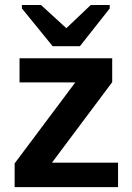

<svg xmlns="http://www.w3.org/2000/svg" viewBox="-20 -767 540 787"><path d="M463.9 -100.1V0H40V-97.2L288.6 -429.2H60.1V-528.3H439.9V-430.2L192.9 -100.1ZM429.7 -732.4 307.6 -577.6H195.8L69.8 -732.4V-746.6H147.9L251 -652.3H252.9L352.1 -746.6H429.7Z"/></svg>

Font: Arimo
Style: Bold
Weight: 700
Designer: Steve Matteson
Foundry: Monotype Imaging Inc.
Version: Version 1.33